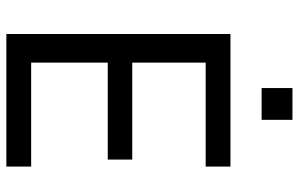

<svg xmlns="http://www.w3.org/2000/svg" viewBox="-188 -752 940 604"><g transform="rotate(90 282.0 -450.0)"><path d="M87 0V-705H504V-627H177V-396H482V-319H177V-78H504V0ZM257 -803V-900H357V-803Z"/></g></svg>

Font: Nunito Sans 10pt SemiCondensed Medium
Style: Regular
Weight: 500
Width: 4
Designer: Vernon Adams
Foundry: Vernon Adams
Version: Version 3.101;gftools[0.9.27]